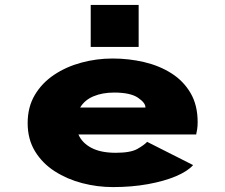

<svg xmlns="http://www.w3.org/2000/svg" viewBox="-20 -750 915 781"><path d="M439.5 11Q376 11 314.5 -5Q253 -21 202.8 -53.2Q152.5 -85.5 122.5 -134.5Q92.5 -183.5 92.5 -249.5Q92.5 -314.5 121.5 -363.5Q150.5 -412.5 199.8 -445.5Q249 -478.5 310.8 -495.2Q372.5 -512 438 -512Q504 -512 566 -497.5Q628 -483 677 -452Q726 -421 755 -371.8Q784 -322.5 784 -253Q784 -237 782 -224.2Q780 -211.5 778 -203H299Q314 -168.5 352 -148.5Q390 -128.5 451 -128.5Q511 -128.5 538.8 -144.2Q566.5 -160 578.5 -173L765.5 -78.5Q743.5 -53.5 695.8 -33.2Q648 -13 582 -1Q516 11 439.5 11ZM444 -373.5Q397 -373.5 360.8 -358.5Q324.5 -343.5 306 -312.5H571.5V-314Q571.5 -332 540.8 -352.8Q510 -373.5 444 -373.5ZM349 -730H544V-559H349Z"/></svg>

Font: Trispace SemiExpanded ExtraBold
Style: Regular
Weight: 800
Width: 6
Designer: Tyler Finck
Foundry: Etcetera Type Company
Version: Version 1.210; ttfautohint (v1.8.3)